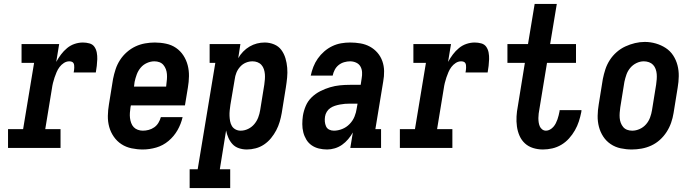

<svg xmlns="http://www.w3.org/2000/svg" viewBox="-20 -755 3540 980"><path d="M21 0V-96H98L154 -434H90V-530H282L267 -439Q278 -459 291.5 -477Q305 -495 322.5 -509.5Q340 -524 361 -531Q382 -538 403 -538Q420 -538 436.5 -533.5Q453 -529 462 -516Q471 -503 474 -486.5Q477 -470 476.5 -453Q476 -436 474 -419Q472 -402 469 -385H356Q357 -391 358 -397Q359 -403 359 -409.5Q359 -416 358.5 -422Q358 -428 355 -433Q352 -438 346 -440Q340 -442 334 -442Q319 -442 306 -433.5Q293 -425 284 -413Q275 -401 269 -387Q263 -373 258.5 -359.5Q254 -346 250.5 -332Q247 -318 245 -303L211 -96H289V0Z M709 8Q680 8 651.5 2Q623 -4 600 -19Q577 -34 561 -57Q545 -80 537.5 -107Q530 -134 530.5 -163.5Q531 -193 536 -222L557 -352Q562 -377 570 -401.5Q578 -426 592.5 -448.5Q607 -471 627.5 -489Q648 -507 671.5 -518Q695 -529 720.5 -533.5Q746 -538 770 -538Q799 -538 827.5 -532Q856 -526 878.5 -510.5Q901 -495 916 -472Q931 -449 938 -422Q945 -395 944.5 -366Q944 -337 939 -308L924 -217H648L646 -207Q644 -193 643 -179.5Q642 -166 643.5 -153Q645 -140 649.5 -127.5Q654 -115 662.5 -106Q671 -97 683.5 -92.5Q696 -88 709 -88Q724 -88 739 -92Q754 -96 767 -105Q780 -114 788.5 -128Q797 -142 801 -157H912Q904 -122 886 -90.5Q868 -59 840 -35.5Q812 -12 777.5 -2Q743 8 709 8ZM664 -313H828L829 -323Q831 -337 832 -350.5Q833 -364 832 -377Q831 -390 826.5 -402Q822 -414 814 -423.5Q806 -433 794 -437.5Q782 -442 768 -442Q749 -442 730 -433.5Q711 -425 698 -409.5Q685 -394 678 -375Q671 -356 667 -337Z M948 205V109H989L1079 -434H1050V-530H1207L1196 -458Q1206 -476 1221 -491.5Q1236 -507 1254 -517.5Q1272 -528 1291.5 -533Q1311 -538 1331 -538Q1356 -538 1379 -528.5Q1402 -519 1416 -500Q1430 -481 1437 -457.5Q1444 -434 1446 -409Q1448 -384 1445.5 -358.5Q1443 -333 1439 -308L1418 -178Q1414 -155 1407.5 -133Q1401 -111 1390 -90Q1379 -69 1363.5 -50Q1348 -31 1328 -17.5Q1308 -4 1285 2Q1262 8 1240 8Q1219 8 1199.5 1.5Q1180 -5 1167 -19Q1154 -33 1146 -51Q1138 -69 1134 -89L1102 109H1155V205ZM1208 -88Q1228 -88 1246.5 -97Q1265 -106 1278 -121.5Q1291 -137 1298 -155.5Q1305 -174 1308 -193L1329 -323Q1331 -337 1332 -350.5Q1333 -364 1332 -376.5Q1331 -389 1327 -401.5Q1323 -414 1314.5 -423.5Q1306 -433 1294 -437.5Q1282 -442 1269 -442Q1251 -442 1234.5 -435Q1218 -428 1205.5 -414Q1193 -400 1186.5 -383.5Q1180 -367 1178 -350L1156 -220Q1154 -206 1152.5 -192Q1151 -178 1151.5 -164Q1152 -150 1154.5 -136.5Q1157 -123 1163.5 -112Q1170 -101 1182 -94.5Q1194 -88 1208 -88Z M1650 8Q1628 8 1607.5 3Q1587 -2 1570.5 -13.5Q1554 -25 1543.5 -42.5Q1533 -60 1528 -80Q1523 -100 1523 -121.5Q1523 -143 1526 -164Q1530 -189 1540.5 -214Q1551 -239 1570.5 -258Q1590 -277 1614.5 -289.5Q1639 -302 1664.5 -309.5Q1690 -317 1715 -319.5Q1740 -322 1766 -322H1821L1826 -355Q1829 -371 1828 -387Q1827 -403 1819.5 -416Q1812 -429 1797.5 -435.5Q1783 -442 1767 -442Q1752 -442 1736.5 -437.5Q1721 -433 1708.5 -423Q1696 -413 1688.5 -398.5Q1681 -384 1678 -369H1566Q1571 -392 1579.5 -414Q1588 -436 1602 -456Q1616 -476 1635 -492.5Q1654 -509 1676 -519.5Q1698 -530 1721 -534Q1744 -538 1767 -538Q1794 -538 1820 -533.5Q1846 -529 1868 -517Q1890 -505 1906.5 -486Q1923 -467 1931.5 -443Q1940 -419 1940.5 -392.5Q1941 -366 1936 -339L1896 -96H1925V0H1768L1781 -79Q1771 -61 1757 -44.5Q1743 -28 1726 -16Q1709 -4 1689 2Q1669 8 1650 8ZM1684 -88Q1705 -88 1726.5 -96.5Q1748 -105 1764.5 -122Q1781 -139 1789.5 -160Q1798 -181 1801 -203L1805 -226H1766Q1753 -226 1740.5 -225Q1728 -224 1715 -221.5Q1702 -219 1689.5 -215Q1677 -211 1666 -203.5Q1655 -196 1648 -184.5Q1641 -173 1639 -160Q1637 -147 1638 -134.5Q1639 -122 1644 -110.5Q1649 -99 1660 -93.5Q1671 -88 1684 -88Z M2021 0V-96H2098L2154 -434H2090V-530H2282L2267 -439Q2278 -459 2291.5 -477Q2305 -495 2322.5 -509.5Q2340 -524 2361 -531Q2382 -538 2403 -538Q2420 -538 2436.5 -533.5Q2453 -529 2462 -516Q2471 -503 2474 -486.5Q2477 -470 2476.5 -453Q2476 -436 2474 -419Q2472 -402 2469 -385H2356Q2357 -391 2358 -397Q2359 -403 2359 -409.5Q2359 -416 2358.5 -422Q2358 -428 2355 -433Q2352 -438 2346 -440Q2340 -442 2334 -442Q2319 -442 2306 -433.5Q2293 -425 2284 -413Q2275 -401 2269 -387Q2263 -373 2258.5 -359.5Q2254 -346 2250.5 -332Q2247 -318 2245 -303L2211 -96H2289V0Z M2751 8Q2725 8 2701 0.5Q2677 -7 2659.5 -23Q2642 -39 2632 -61.5Q2622 -84 2618.5 -109.5Q2615 -135 2616.5 -161Q2618 -187 2623 -212L2659 -434H2570V-530H2675L2709 -735H2822L2788 -530H2920V-434H2772L2733 -197Q2731 -186 2729.5 -175Q2728 -164 2728 -152.5Q2728 -141 2729.5 -130.5Q2731 -120 2735 -110.5Q2739 -101 2747.5 -94.5Q2756 -88 2767 -88Q2777 -88 2787 -93.5Q2797 -99 2804.5 -107.5Q2812 -116 2817 -126Q2822 -136 2825.5 -146Q2829 -156 2831.5 -166.5Q2834 -177 2836 -187Q2836 -189 2836 -190Q2836 -191 2837 -193H2948Q2948 -190 2947.5 -187.5Q2947 -185 2947 -183Q2942 -158 2934.5 -135Q2927 -112 2914.5 -90Q2902 -68 2884.5 -48.5Q2867 -29 2845 -16Q2823 -3 2799 2.5Q2775 8 2751 8Z M3205 8Q3176 8 3148 2Q3120 -4 3097 -19.5Q3074 -35 3059 -58Q3044 -81 3037 -108Q3030 -135 3030.5 -164Q3031 -193 3036 -222L3057 -352Q3062 -377 3070 -401.5Q3078 -426 3092.5 -448.5Q3107 -471 3127.5 -489Q3148 -507 3172 -518Q3196 -529 3221 -535Q3246 -541 3271 -541Q3300 -541 3327.5 -533Q3355 -525 3378 -510Q3401 -495 3416 -472Q3431 -449 3438 -422Q3445 -395 3444.5 -366Q3444 -337 3439 -308L3418 -178Q3414 -153 3405.5 -128.5Q3397 -104 3382.5 -81.5Q3368 -59 3348 -41Q3328 -23 3304 -12Q3280 -1 3254.5 3.5Q3229 8 3205 8ZM3207 -88Q3226 -88 3245 -96.5Q3264 -105 3277.5 -120.5Q3291 -136 3298 -155Q3305 -174 3308 -193L3329 -323Q3331 -337 3332 -350.5Q3333 -364 3332 -377Q3331 -390 3326.5 -402.5Q3322 -415 3313.5 -424Q3305 -433 3292.5 -437.5Q3280 -442 3266 -442Q3247 -442 3228.5 -433Q3210 -424 3197 -408.5Q3184 -393 3177.5 -374.5Q3171 -356 3167 -337L3146 -207Q3144 -193 3143 -179.5Q3142 -166 3143 -153Q3144 -140 3148.5 -128Q3153 -116 3161 -106.5Q3169 -97 3181 -92.5Q3193 -88 3207 -88Z"/></svg>

Font: Iosevka Slab Oblique
Style: Bold
Weight: 700
Italic angle: -9°
Monospace: yes
Designer: Belleve Invis
Foundry: Belleve Invis
Version: Version 11.1.1; ttfautohint (v1.8.3)